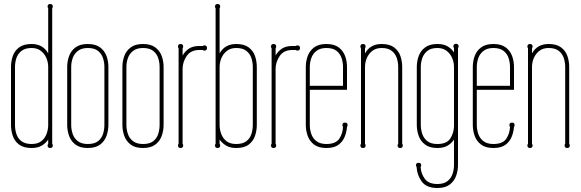

<svg xmlns="http://www.w3.org/2000/svg" viewBox="-20 -730 2904 960"><path d="M35 -105V-395Q35 -424 44 -450Q53 -476 75.5 -493Q98 -510 138 -510Q195 -510 221 -463V-688Q218 -693 218 -697Q218 -710 231 -710Q244 -710 244 -697Q244 -693 241 -688V-11Q244 -8 244 -3Q244 10 231 10Q218 10 218 -3Q218 -8 221 -11V-32Q208 -13 188 -1.5Q168 10 138 10Q98 10 75.5 -7Q53 -24 44 -50.5Q35 -77 35 -105ZM221 -105V-395Q221 -418 212 -439.5Q203 -461 184.5 -475.5Q166 -490 138 -490Q106 -490 87.5 -475.5Q69 -461 62 -439.5Q55 -418 55 -395V-105Q55 -82 62 -60Q69 -38 87.5 -24Q106 -10 138 -10Q169 -10 187 -24.5Q205 -39 213 -61Q221 -83 221 -105Z M522 -105Q522 -77 512.5 -50.5Q503 -24 480.5 -7Q458 10 419 10Q380 10 357.5 -7Q335 -24 325.5 -50.5Q316 -77 316 -105V-395Q316 -424 325.5 -450Q335 -476 357.5 -493Q380 -510 419 -510Q458 -510 480.5 -493Q503 -476 512.5 -450Q522 -424 522 -395ZM336 -105Q336 -82 343.5 -60Q351 -38 369.5 -24Q388 -10 419 -10Q452 -10 470 -24Q488 -38 495 -60Q502 -82 502 -105V-395Q502 -418 495 -439.5Q488 -461 470 -475.5Q452 -490 419 -490Q388 -490 369.5 -475.5Q351 -461 343.5 -439.5Q336 -418 336 -395Z M798 -105Q798 -77 788.5 -50.5Q779 -24 756.5 -7Q734 10 695 10Q656 10 633.5 -7Q611 -24 601.5 -50.5Q592 -77 592 -105V-395Q592 -424 601.5 -450Q611 -476 633.5 -493Q656 -510 695 -510Q734 -510 756.5 -493Q779 -476 788.5 -450Q798 -424 798 -395ZM612 -105Q612 -82 619.5 -60Q627 -38 645.5 -24Q664 -10 695 -10Q728 -10 746 -24Q764 -38 771 -60Q778 -82 778 -105V-395Q778 -418 771 -439.5Q764 -461 746 -475.5Q728 -490 695 -490Q664 -490 645.5 -475.5Q627 -461 619.5 -439.5Q612 -418 612 -395Z M893 -11Q896 -8 896 -3Q896 10 883 10Q870 10 870 -3Q870 -8 873 -11V-488Q870 -493 870 -497Q870 -510 883 -510Q896 -510 896 -497Q896 -493 893 -488V-453Q907 -476 926.5 -488Q946 -500 976 -500H993Q998 -503 1002 -503Q1015 -503 1015 -490Q1015 -477 1002 -477Q998 -477 993 -480H976Q934 -480 913.5 -450Q893 -420 893 -385Z M1264 -105Q1264 -77 1255 -50.5Q1246 -24 1223.5 -7Q1201 10 1161 10Q1131 10 1111.5 -1.5Q1092 -13 1078 -32V-11Q1081 -8 1081 -3Q1081 10 1068 10Q1055 10 1055 -3Q1055 -8 1058 -11V-688Q1055 -693 1055 -697Q1055 -710 1068 -710Q1081 -710 1081 -697Q1081 -693 1078 -688V-463Q1104 -510 1161 -510Q1201 -510 1223.5 -493Q1246 -476 1255 -450Q1264 -424 1264 -395ZM1078 -105Q1078 -83 1086 -61Q1094 -39 1112 -24.5Q1130 -10 1161 -10Q1194 -10 1212 -24Q1230 -38 1237 -60Q1244 -82 1244 -105V-395Q1244 -418 1237 -439.5Q1230 -461 1212 -475.5Q1194 -490 1161 -490Q1133 -490 1114.5 -475.5Q1096 -461 1087 -439.5Q1078 -418 1078 -395Z M1358 -11Q1361 -8 1361 -3Q1361 10 1348 10Q1335 10 1335 -3Q1335 -8 1338 -11V-488Q1335 -493 1335 -497Q1335 -510 1348 -510Q1361 -510 1361 -497Q1361 -493 1358 -488V-453Q1372 -476 1391.5 -488Q1411 -500 1441 -500H1458Q1463 -503 1467 -503Q1480 -503 1480 -490Q1480 -477 1467 -477Q1463 -477 1458 -480H1441Q1399 -480 1378.5 -450Q1358 -420 1358 -385Z M1715 -281H1529V-105Q1529 -82 1536.5 -60Q1544 -38 1562.5 -24Q1581 -10 1612 -10Q1659 -10 1676.5 -36.5Q1694 -63 1695 -96Q1692 -99 1692 -104Q1692 -117 1705 -117Q1718 -117 1718 -104Q1718 -99 1715 -96Q1713 -69 1703 -45Q1693 -21 1671.5 -5.5Q1650 10 1612 10Q1573 10 1550.5 -7Q1528 -24 1518.5 -50.5Q1509 -77 1509 -105V-395Q1509 -424 1518.5 -450Q1528 -476 1550.5 -493Q1573 -510 1612 -510Q1651 -510 1673.5 -493Q1696 -476 1705.5 -450Q1715 -424 1715 -395ZM1695 -301V-395Q1695 -418 1688 -439.5Q1681 -461 1663 -475.5Q1645 -490 1612 -490Q1581 -490 1562.5 -475.5Q1544 -461 1536.5 -439.5Q1529 -418 1529 -395V-301Z M1991 -11Q1994 -8 1994 -3Q1994 10 1981 10Q1968 10 1968 -3Q1968 -8 1971 -11V-395Q1971 -418 1964 -439.5Q1957 -461 1939 -475.5Q1921 -490 1888 -490Q1860 -490 1841.5 -475.5Q1823 -461 1814 -439.5Q1805 -418 1805 -395V-11Q1808 -8 1808 -3Q1808 10 1795 10Q1782 10 1782 -3Q1782 -8 1785 -11V-488Q1782 -493 1782 -497Q1782 -510 1795 -510Q1808 -510 1808 -497Q1808 -493 1805 -488V-463Q1831 -510 1888 -510Q1928 -510 1950.5 -493Q1973 -476 1982 -450Q1991 -424 1991 -395Z M2270 95Q2270 123 2260.5 149.5Q2251 176 2228.5 193Q2206 210 2167 210Q2112 210 2088.5 177.5Q2065 145 2063 105Q2060 102 2060 96Q2060 84 2073 84Q2086 84 2086 96Q2086 102 2083 105Q2085 138 2104 164Q2123 190 2167 190Q2199 190 2217 176Q2235 162 2242.5 140Q2250 118 2250 95V-32Q2237 -13 2217.5 -1.5Q2198 10 2167 10Q2128 10 2105.5 -7Q2083 -24 2073.5 -50.5Q2064 -77 2064 -105V-395Q2064 -424 2073.5 -450Q2083 -476 2105.5 -493Q2128 -510 2167 -510Q2198 -510 2217.5 -498.5Q2237 -487 2250 -468V-489Q2247 -495 2247 -498Q2247 -511 2260 -511Q2273 -511 2273 -498Q2273 -494 2270 -489ZM2084 -105Q2084 -82 2091.5 -60Q2099 -38 2117 -24Q2135 -10 2167 -10Q2214 -10 2231.5 -37.5Q2249 -65 2250 -98V-395Q2250 -418 2241 -439.5Q2232 -461 2213.5 -475.5Q2195 -490 2167 -490Q2135 -490 2117 -475.5Q2099 -461 2091.5 -439.5Q2084 -418 2084 -395Z M2550 -281H2364V-105Q2364 -82 2371.5 -60Q2379 -38 2397.5 -24Q2416 -10 2447 -10Q2494 -10 2511.5 -36.5Q2529 -63 2530 -96Q2527 -99 2527 -104Q2527 -117 2540 -117Q2553 -117 2553 -104Q2553 -99 2550 -96Q2548 -69 2538 -45Q2528 -21 2506.5 -5.5Q2485 10 2447 10Q2408 10 2385.5 -7Q2363 -24 2353.5 -50.5Q2344 -77 2344 -105V-395Q2344 -424 2353.5 -450Q2363 -476 2385.5 -493Q2408 -510 2447 -510Q2486 -510 2508.5 -493Q2531 -476 2540.5 -450Q2550 -424 2550 -395ZM2530 -301V-395Q2530 -418 2523 -439.5Q2516 -461 2498 -475.5Q2480 -490 2447 -490Q2416 -490 2397.5 -475.5Q2379 -461 2371.5 -439.5Q2364 -418 2364 -395V-301Z M2826 -11Q2829 -8 2829 -3Q2829 10 2816 10Q2803 10 2803 -3Q2803 -8 2806 -11V-395Q2806 -418 2799 -439.5Q2792 -461 2774 -475.5Q2756 -490 2723 -490Q2695 -490 2676.5 -475.5Q2658 -461 2649 -439.5Q2640 -418 2640 -395V-11Q2643 -8 2643 -3Q2643 10 2630 10Q2617 10 2617 -3Q2617 -8 2620 -11V-488Q2617 -493 2617 -497Q2617 -510 2630 -510Q2643 -510 2643 -497Q2643 -493 2640 -488V-463Q2666 -510 2723 -510Q2763 -510 2785.5 -493Q2808 -476 2817 -450Q2826 -424 2826 -395Z"/></svg>

Font: Wire One
Style: Regular
Weight: 400
Designer: Alexei Vanyashin, Gayaneh Bagdasaryan
Foundry: Cyreal
Version: Version 1.102; ttfautohint (v1.8.3)